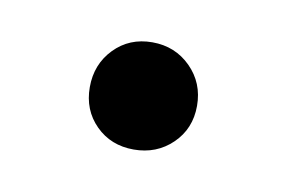

<svg xmlns="http://www.w3.org/2000/svg" viewBox="-31 -317 290 194"><g transform="rotate(10 114.0 -220.0)"><path d="M113.5 -165Q90 -165 74.5 -180.5Q59 -196 59 -219.5Q59 -243 74.5 -259Q90 -275 113.5 -275Q137 -275 153 -259Q169 -243 169 -219.5Q169 -196 153 -180.5Q137 -165 113.5 -165Z"/></g></svg>

Font: Fenix
Style: Regular
Weight: 400
Designer: Fernando Diaz
Foundry: Fernando Diaz
Version: 004.301